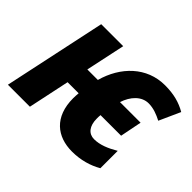

<svg xmlns="http://www.w3.org/2000/svg" viewBox="-124 -759 969 969"><g transform="rotate(45 361.0 -274.5)"><path d="M473 10C535 10 589 -6 634 -32V-156C590 -130 549 -113 508 -113C469 -113 444 -143 444 -196C444 -204 444 -214 445 -222H592L615 -338H468C486 -394 525 -436 575 -436C610 -436 642 -423 671 -408L722 -521C679 -546 632 -559 569 -559C439 -559 345 -465 310 -338H235L280 -549H123L6 0H163L210 -222H289C288 -209 287 -197 287 -185C287 -51 367 10 473 10Z"/></g></svg>

Font: Noto Sans SemiCondensed ExtraBold
Style: Italic
Weight: 800
Width: 4
Italic angle: -12°
Designer: Monotype Design Team
Foundry: Monotype Imaging Inc.
Version: Version 2.013